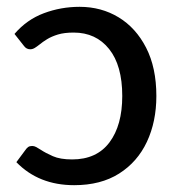

<svg xmlns="http://www.w3.org/2000/svg" viewBox="-20 -536 518 563"><path d="M197.5 7Q93.5 7 28 -60.5L54 -95.5Q58 -101.5 62.5 -104.8Q67 -108 74.5 -108Q80 -108 86.2 -104.8Q92.5 -101.5 100 -96.5Q113.5 -87.5 135 -78Q156.5 -68.5 191.5 -68.5Q263.5 -68.5 301 -118.5Q338.5 -168.5 338.5 -254.5Q338.5 -344 300 -392.2Q261.5 -440.5 196 -440.5Q168.5 -440.5 149.8 -434.8Q131 -429 118 -421Q105 -413 96 -405.5Q88.5 -399.5 82 -395.5Q75.5 -391.5 68.5 -391.5Q57.5 -391.5 50.5 -401L22.5 -436.5Q58.5 -478.5 108.5 -497.2Q158.5 -516 213.5 -516Q277 -516 327.8 -485.2Q378.5 -454.5 408.5 -396Q438.5 -337.5 438.5 -254.5Q438.5 -179.5 410.8 -120.2Q383 -61 329.2 -27Q275.5 7 197.5 7Z"/></svg>

Font: Verano Sans Medium
Style: Regular
Weight: 500
Designer: Lukasz Dziedzic with Adam Twardoch and Botio Nikoltchev
Foundry: tyPoland Lukasz Dziedzic
Version: Version 3.001;December 28, 2019;FontCreator 12.0.0.2547 64-b